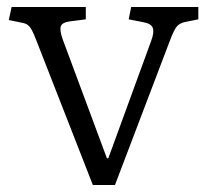

<svg xmlns="http://www.w3.org/2000/svg" viewBox="-20 -526 589 546"><path d="M244 0 83 -412Q76 -430 71 -439.5Q66 -449 59.5 -454.5Q53 -460 39 -462L5 -469L13 -506H224V-471L177 -465Q157 -462 153 -451.5Q149 -441 158 -415L284 -76H288L410 -410Q419 -434 414.5 -446.5Q410 -459 387 -463L346 -471L353 -506H544V-471L509 -464Q492 -461 483.5 -451.5Q475 -442 463 -410L307 0Z"/></svg>

Font: Literata 18pt Light
Style: Regular
Weight: 300
Designer: Latin by Veronika Burian and Jose Scaglione. Greek by Irene Vlachou. Cyrillic by Vera Evstafieva.
Foundry: TypeTogether
Version: Version 3.103;gftools[0.9.29]